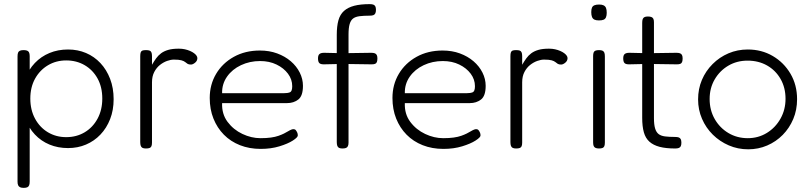

<svg xmlns="http://www.w3.org/2000/svg" viewBox="-20 -709 3925 931"><path d="M310 9Q261 9 220 -8Q179 -25 149 -57Q119 -89 102.5 -133Q86 -177 86 -231Q86 -285 102.5 -328.5Q119 -372 149 -403.5Q179 -435 220 -452Q261 -469 310 -469Q357 -469 397 -452Q437 -435 467 -403Q497 -371 514 -326.5Q531 -282 531 -228Q531 -175 514 -131.5Q497 -88 467 -56.5Q437 -25 397 -8Q357 9 310 9ZM95 202Q84 202 77.5 199Q71 196 68 189.5Q65 183 65 172V-435Q65 -447 67.5 -453.5Q70 -460 76.5 -463Q83 -466 94 -466Q111 -466 117.5 -459.5Q124 -453 124 -436V171Q124 182 121.5 189Q119 196 112.5 199Q106 202 95 202ZM301 -44Q351 -44 390.5 -67.5Q430 -91 453 -133.5Q476 -176 476 -231Q476 -287 453 -328.5Q430 -370 390.5 -393Q351 -416 301 -416Q252 -416 212.5 -392.5Q173 -369 150 -327.5Q127 -286 127 -231Q127 -176 150 -133.5Q173 -91 212.5 -67.5Q252 -44 301 -44Z M687 11Q677 11 671 8Q665 5 662.5 -2Q660 -9 660 -20V-437Q660 -449 662.5 -455.5Q665 -462 671 -464Q677 -466 688 -466Q698 -466 704.5 -464Q711 -462 714 -455.5Q717 -449 717 -437V-395Q727 -412 737 -426Q747 -440 761 -450.5Q775 -461 795.5 -467Q816 -473 847 -473Q863 -473 876.5 -470Q890 -467 901.5 -462Q913 -457 921 -451Q929 -445 933 -439Q937 -433 937 -427Q937 -414 926 -405Q915 -396 906 -396Q895 -396 889.5 -399.5Q884 -403 878 -408Q872 -413 860 -416.5Q848 -420 823 -420Q808 -420 790 -413.5Q772 -407 755.5 -394Q739 -381 728 -360Q717 -339 717 -310V-18Q717 -7 714.5 -0.5Q712 6 705.5 8.5Q699 11 687 11Z M1244 13Q1189 13 1143.5 -5Q1098 -23 1065.5 -56Q1033 -89 1015 -134Q997 -179 997 -234Q997 -299 1028 -351Q1059 -403 1114 -433.5Q1169 -464 1240 -464Q1286 -464 1324 -450Q1362 -436 1390 -412Q1418 -388 1433.5 -357Q1449 -326 1449 -293Q1449 -244 1426.5 -226.5Q1404 -209 1372 -209H1057Q1055 -156 1083.5 -118Q1112 -80 1155.5 -59.5Q1199 -39 1243 -39Q1272 -39 1293.5 -42Q1315 -45 1330.5 -50.5Q1346 -56 1357 -61.5Q1368 -67 1377 -72.5Q1386 -78 1394 -81Q1399 -83 1405.5 -82.5Q1412 -82 1415 -77Q1420 -70 1422 -64.5Q1424 -59 1424 -52Q1424 -43 1400 -27.5Q1376 -12 1335 0.5Q1294 13 1244 13ZM1057 -257H1355Q1375 -257 1386 -261.5Q1397 -266 1397 -291Q1397 -324 1376.5 -351.5Q1356 -379 1321 -396Q1286 -413 1241 -413Q1191 -413 1148.5 -393Q1106 -373 1081 -337.5Q1056 -302 1057 -257Z M1640 11Q1630 11 1624 8Q1618 5 1615.5 -2Q1613 -9 1613 -20V-540Q1613 -582 1621 -610.5Q1629 -639 1648 -656Q1667 -673 1697.5 -681Q1728 -689 1773 -689Q1784 -689 1790.5 -686.5Q1797 -684 1800 -678Q1803 -672 1803 -661Q1803 -651 1800 -644.5Q1797 -638 1790.5 -635.5Q1784 -633 1772 -633Q1744 -633 1724 -630.5Q1704 -628 1692.5 -619.5Q1681 -611 1675.5 -592.5Q1670 -574 1670 -542V-17Q1670 -7 1667 -0.5Q1664 6 1657.5 8.5Q1651 11 1640 11ZM1552 -453 1641 -451 1780 -453Q1791 -453 1797.5 -450.5Q1804 -448 1807 -442Q1810 -436 1810 -426Q1810 -415 1807.5 -408.5Q1805 -402 1799 -399.5Q1793 -397 1782 -397L1641 -399L1550 -397Q1534 -397 1528 -403.5Q1522 -410 1522 -426Q1522 -441 1529 -447Q1536 -453 1552 -453Z M2130 13Q2075 13 2029.5 -5Q1984 -23 1951.5 -56Q1919 -89 1901 -134Q1883 -179 1883 -234Q1883 -299 1914 -351Q1945 -403 2000 -433.5Q2055 -464 2126 -464Q2172 -464 2210 -450Q2248 -436 2276 -412Q2304 -388 2319.5 -357Q2335 -326 2335 -293Q2335 -244 2312.5 -226.5Q2290 -209 2258 -209H1943Q1941 -156 1969.5 -118Q1998 -80 2041.5 -59.5Q2085 -39 2129 -39Q2158 -39 2179.5 -42Q2201 -45 2216.5 -50.5Q2232 -56 2243 -61.5Q2254 -67 2263 -72.5Q2272 -78 2280 -81Q2285 -83 2291.5 -82.5Q2298 -82 2301 -77Q2306 -70 2308 -64.5Q2310 -59 2310 -52Q2310 -43 2286 -27.5Q2262 -12 2221 0.5Q2180 13 2130 13ZM1943 -257H2241Q2261 -257 2272 -261.5Q2283 -266 2283 -291Q2283 -324 2262.5 -351.5Q2242 -379 2207 -396Q2172 -413 2127 -413Q2077 -413 2034.5 -393Q1992 -373 1967 -337.5Q1942 -302 1943 -257Z M2482 11Q2472 11 2466 8Q2460 5 2457.5 -2Q2455 -9 2455 -20V-437Q2455 -449 2457.5 -455.5Q2460 -462 2466 -464Q2472 -466 2483 -466Q2493 -466 2499.5 -464Q2506 -462 2509 -455.5Q2512 -449 2512 -437V-395Q2522 -412 2532 -426Q2542 -440 2556 -450.5Q2570 -461 2590.5 -467Q2611 -473 2642 -473Q2658 -473 2671.5 -470Q2685 -467 2696.5 -462Q2708 -457 2716 -451Q2724 -445 2728 -439Q2732 -433 2732 -427Q2732 -414 2721 -405Q2710 -396 2701 -396Q2690 -396 2684.5 -399.5Q2679 -403 2673 -408Q2667 -413 2655 -416.5Q2643 -420 2618 -420Q2603 -420 2585 -413.5Q2567 -407 2550.5 -394Q2534 -381 2523 -360Q2512 -339 2512 -310V-18Q2512 -7 2509.5 -0.5Q2507 6 2500.5 8.5Q2494 11 2482 11Z M2884 11Q2874 11 2867.5 8Q2861 5 2858.5 -1.5Q2856 -8 2856 -19V-437Q2856 -448 2858.5 -454.5Q2861 -461 2867.5 -463.5Q2874 -466 2885 -466Q2896 -466 2902 -463Q2908 -460 2910.5 -453.5Q2913 -447 2913 -435V-18Q2913 -7 2910.5 -0.5Q2908 6 2901.5 8.5Q2895 11 2884 11ZM2884 -610Q2870 -610 2862 -614Q2854 -618 2850.5 -627Q2847 -636 2847 -650Q2847 -664 2850.5 -672Q2854 -680 2862.5 -683.5Q2871 -687 2885 -687Q2899 -687 2907 -683Q2915 -679 2918.5 -670.5Q2922 -662 2922 -647Q2922 -634 2918.5 -625.5Q2915 -617 2907 -613.5Q2899 -610 2884 -610Z M3254 11Q3209 11 3178.5 3Q3148 -5 3129 -22Q3110 -39 3102 -67.5Q3094 -96 3094 -138V-598Q3094 -610 3096.5 -616.5Q3099 -623 3105 -626Q3111 -629 3121 -629Q3132 -629 3138.5 -626.5Q3145 -624 3148 -618Q3151 -612 3151 -601V-136Q3151 -105 3156.5 -86.5Q3162 -68 3173.5 -59Q3185 -50 3205 -47.5Q3225 -45 3253 -45Q3265 -45 3271.5 -42.5Q3278 -40 3281 -34Q3284 -28 3284 -17Q3284 -6 3281 0Q3278 6 3271.5 8.5Q3265 11 3254 11ZM3032 -453 3121 -451 3260 -453Q3271 -453 3277.5 -450.5Q3284 -448 3287 -442Q3290 -436 3290 -426Q3290 -415 3287.5 -408.5Q3285 -402 3279 -399.5Q3273 -397 3262 -397L3121 -399L3030 -397Q3014 -397 3008 -403.5Q3002 -410 3002 -426Q3002 -441 3009 -447Q3016 -453 3032 -453Z M3608 15Q3558 15 3514 -4Q3470 -23 3436.5 -56Q3403 -89 3384 -133Q3365 -177 3365 -227Q3365 -278 3383.5 -321.5Q3402 -365 3435.5 -398.5Q3469 -432 3512.5 -450.5Q3556 -469 3606 -469Q3673 -469 3727 -437.5Q3781 -406 3813 -351.5Q3845 -297 3845 -228Q3845 -176 3826.5 -132Q3808 -88 3775.5 -55Q3743 -22 3700 -3.5Q3657 15 3608 15ZM3606 -39Q3657 -39 3698.5 -64.5Q3740 -90 3764.5 -133.5Q3789 -177 3789 -230Q3789 -284 3765 -326Q3741 -368 3699.5 -391.5Q3658 -415 3605 -415Q3553 -415 3511.5 -390.5Q3470 -366 3445.5 -324Q3421 -282 3421 -229Q3421 -175 3445.5 -132Q3470 -89 3512 -64Q3554 -39 3606 -39Z"/></svg>

Font: Fredoka Light Light
Style: Regular
Weight: 300
Version: Version 2.001